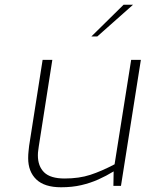

<svg xmlns="http://www.w3.org/2000/svg" viewBox="-20 -785 615 811"><path d="M238 6Q168 6 133.5 -27Q99 -60 99 -117Q99 -132 100.5 -145.5Q102 -159 103 -169L160 -532H201L144 -168Q143 -159 141.5 -149.5Q140 -140 140 -129Q140 -83 166.5 -57Q193 -31 253 -31Q314 -31 361.5 -46.5Q409 -62 464 -91L534 -532H575L491 0H459L460 -61Q429 -42 395.5 -27Q362 -12 323.5 -3Q285 6 238 6ZM366 -631 502 -765H542L391 -631Z"/></svg>

Font: Exo Thin ExtraLight
Style: Italic
Weight: 250
Italic angle: -9°
Version: Version 2.000